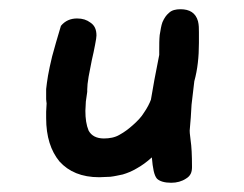

<svg xmlns="http://www.w3.org/2000/svg" viewBox="-20 -405 529 416"><path d="M409 -359C411 -351 411 -343 411 -335V-312C411 -282 408 -254 401 -229C399 -213 397 -196 395 -178C394 -160 393 -142 391 -122C391 -121 391 -115 393 -101C395 -88 396 -69 396 -43C396 -32 393 -24 383 -18C374 -12 363 -9 351 -9C337 -9 326 -12 320 -18C314 -25 311 -40 309 -64C298 -54 287 -46 276 -40C266 -34 256 -30 246 -27C236 -25 228 -23 219 -22C211 -22 203 -21 195 -21C157 -21 129 -33 109 -55C90 -78 80 -109 80 -149V-163C80 -169 81 -175 81 -181C81 -183 80 -186 80 -190V-212C81 -220 82 -230 84 -241C86 -253 89 -266 93 -283C98 -301 104 -323 112 -349C121 -360 133 -365 147 -365C159 -365 168 -362 176 -356C185 -350 189 -341 189 -328C189 -325 188 -318 186 -308C184 -298 182 -287 179 -275C177 -263 174 -251 172 -239C170 -227 169 -218 169 -211V-206C168 -199 167 -193 166 -185C166 -178 165 -171 165 -165C165 -148 167 -134 172 -122C178 -111 189 -105 205 -105C217 -105 229 -107 239 -113C250 -119 259 -126 268 -134C278 -143 286 -151 292 -161C299 -171 304 -181 307 -189C311 -214 317 -246 325 -286V-296C325 -308 325 -319 326 -329C328 -340 329 -349 332 -357C336 -366 340 -372 346 -377C352 -383 361 -385 371 -385C391 -385 404 -377 409 -359Z"/></svg>

Font: Gaegu
Style: Bold
Weight: 700
Designer: JIKJI
Foundry: JIKJI
Version: Version 1.00